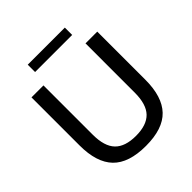

<svg xmlns="http://www.w3.org/2000/svg" viewBox="-240 -1074 1248 1248"><g transform="rotate(-45 384.0 -449.5)"><path d="M385 9.5Q227.5 9.5 154.5 -66.2Q81.5 -142 81.5 -298V-740H191.5V-287.5Q191.5 -180 238.8 -131.2Q286 -82.5 385 -82.5Q483.5 -82.5 530.8 -131.2Q578 -180 578 -287.5V-740H686V-298Q686 -142 613.5 -66.2Q541 9.5 385 9.5ZM214.5 -840V-907.5H555.5V-840Z"/></g></svg>

Font: Encode Sans SemiExpanded SemiExpanded Medium
Style: Regular
Weight: 500
Width: 6
Designer: Multiple Designers
Foundry: Impallari Type
Version: Version 3.000; ttfautohint (v1.8.3) -l 8 -r 50 -G 200 -x 14 